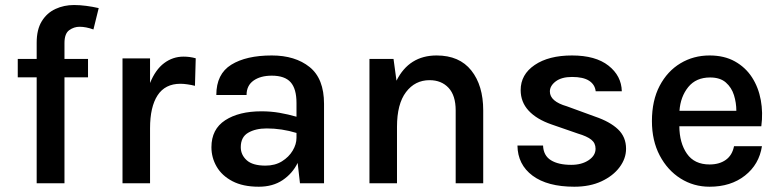

<svg xmlns="http://www.w3.org/2000/svg" viewBox="-20 -712 3030 746"><path d="M122.5 0V-411.5H49V-483H122.5V-546Q122.5 -597.5 142.5 -629.8Q162.5 -662 195.5 -677.2Q228.5 -692.5 267.5 -692.5Q290.5 -692.5 315.2 -689.2Q340 -686 363.5 -680.5L343 -597.5Q314 -608 289 -608Q267.5 -608 249 -594.8Q230.5 -581.5 230.5 -544.5V-483H322V-411.5H230.5V0Z M456 0V-485H563V-389.5Q584 -441.5 617.8 -466.8Q651.5 -492 693 -492Q718 -492 740.5 -485.5L737.5 -378.5Q724 -382 708.8 -384.2Q693.5 -386.5 681 -386.5Q621.5 -386.5 592.2 -341.5Q563 -296.5 563 -214V0Z M985.5 13.5Q924 13.5 883 -8Q842 -29.5 821.8 -64.5Q801.5 -99.5 801.5 -140Q801.5 -210 855 -244.8Q908.5 -279.5 996 -279.5Q1032 -279.5 1065.5 -273.8Q1099 -268 1132 -258.5V-312Q1132 -367 1109.2 -392.5Q1086.5 -418 1036 -418Q992 -418 965 -398.8Q938 -379.5 938 -343H820.5Q820.5 -424.5 878.5 -460.5Q936.5 -496.5 1036 -496.5Q1127 -496.5 1183 -451.5Q1239 -406.5 1239 -308.5V0H1145.5L1136.5 -79Q1116.5 -38 1078.2 -12.2Q1040 13.5 985.5 13.5ZM915.5 -140Q915.5 -110.5 938.5 -89.5Q961.5 -68.5 1011.5 -68.5Q1048.5 -68.5 1075.5 -85.2Q1102.5 -102 1117.2 -126.8Q1132 -151.5 1132 -176.5V-195.5Q1074.5 -213 1016.5 -213Q973 -213 944.2 -196.2Q915.5 -179.5 915.5 -140Z M1415.5 0V-483H1509L1520.5 -398.5Q1569.5 -496.5 1676.5 -496.5Q1765 -496.5 1811.2 -438.2Q1857.5 -380 1857.5 -283V0H1750.5V-283Q1750.5 -341 1722.8 -370.8Q1695 -400.5 1649 -400.5Q1592.5 -400.5 1557.5 -354.2Q1522.5 -308 1522.5 -219.5V0Z M2211.5 13.5Q2107 13.5 2049.2 -29.5Q1991.5 -72.5 1990.5 -146.5H2090Q2091.5 -107.5 2120.5 -89.5Q2149.5 -71.5 2199.5 -71.5Q2240 -71.5 2267 -89.5Q2294 -107.5 2294 -134Q2294 -156 2277.5 -169.2Q2261 -182.5 2225.5 -193L2123 -228.5Q2065 -248.5 2034 -282Q2003 -315.5 2003 -362Q2003 -422.5 2057.5 -459.5Q2112 -496.5 2202.5 -496.5Q2294 -496.5 2344.2 -457Q2394.5 -417.5 2396 -357.5H2294.5Q2291.5 -383.5 2269 -398.2Q2246.5 -413 2202.5 -413Q2162 -413 2139.2 -395.8Q2116.5 -378.5 2116.5 -356.5Q2116.5 -318 2182.5 -299L2292 -259Q2349.5 -239.5 2381 -209.8Q2412.5 -180 2412.5 -134Q2412.5 -96 2387.2 -62.2Q2362 -28.5 2317 -7.5Q2272 13.5 2211.5 13.5Z M2737 13.5Q2675 13.5 2624.2 -18.5Q2573.5 -50.5 2543.2 -108Q2513 -165.5 2513 -241.5Q2513 -321.5 2543 -378.5Q2573 -435.5 2623.8 -466Q2674.5 -496.5 2737 -496.5Q2794 -496.5 2835.2 -473.5Q2876.5 -450.5 2901.8 -411.5Q2927 -372.5 2936 -323.2Q2945 -274 2938 -221.5H2619.5Q2620 -156.5 2649 -114.8Q2678 -73 2737 -73Q2775 -73 2800 -90.8Q2825 -108.5 2832 -144H2940.5Q2929.5 -73 2874.5 -29.8Q2819.5 13.5 2737 13.5ZM2739 -411Q2684.5 -411 2654.2 -373.8Q2624 -336.5 2620 -281.5H2841Q2841 -312.5 2831.8 -342.2Q2822.5 -372 2800.2 -391.5Q2778 -411 2739 -411Z"/></svg>

Font: Karla SemiBold
Style: Regular
Weight: 600
Designer: Jonathan Pinhorn
Version: Version 2.004; ttfautohint (v1.8.4.7-5d5b);gftools[0.9.33]